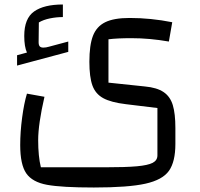

<svg xmlns="http://www.w3.org/2000/svg" viewBox="-20 -560 891 855"><path d="M56 0ZM100 -143 178 -129Q150 -7 150 64Q150 136 162 185H445Q540 185 589.5 180.5Q639 176 660 165Q681 154 681 132V-79L541 -96Q474 -104 439.5 -123Q405 -142 391.5 -179.5Q378 -217 378 -285Q378 -359 394 -400.5Q410 -442 448.5 -461Q487 -480 557 -480Q652 -480 747 -461L732 -375Q646 -390 565 -390Q501 -390 463 -385V-192L625 -175Q679 -170 708.5 -150Q738 -130 749.5 -92Q761 -54 761 10V81Q761 160 732.5 200.5Q704 241 627.5 258Q551 275 398 275Q255 275 189.5 263Q124 251 97 212Q70 173 70 86Q70 28 78.5 -36Q87 -100 100 -143ZM284 -375V-329L56 -268V-314L100 -326Q88 -352 88 -400Q88 -478 132 -509Q176 -540 260 -540V-484Q231 -484 202 -478Q173 -472 153 -460L152 -372Q152 -359 157 -353.5Q162 -348 173 -348Q185 -348 198 -352Z"/></svg>

Font: Changa
Style: Regular
Weight: 400
Designer: Eduardo Rodriguez Tunni
Foundry: Eduardo Rodriguez Tunni
Version: Version 2.002; ttfautohint (v1.5.10-5e6f)